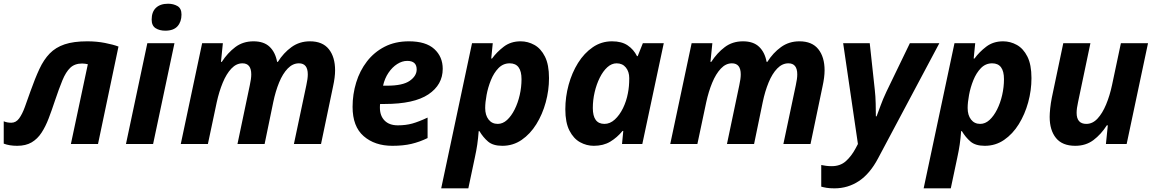

<svg xmlns="http://www.w3.org/2000/svg" viewBox="-49 -780 6255 1040"><path d="M43.9 9.8Q2 9.8 -28.8 -2V-123Q-10.7 -115.2 12.2 -115.2Q37.6 -115.2 54.7 -138.7Q71.8 -162.1 85.9 -201.2Q100.1 -240.2 116.2 -286.1Q140.6 -355 164.3 -406Q188 -457 220.2 -490.2Q252.4 -523.4 301 -539.8Q349.6 -556.2 423.8 -556.2Q474.6 -556.2 519.5 -547.4Q564.5 -538.6 592.8 -527.8L481.9 0H335L426.8 -432.1Q419.4 -433.6 411.9 -434.8Q404.3 -436 396 -436Q356 -436 331.8 -413.1Q307.6 -390.1 289.1 -345Q270.5 -299.8 248 -232.9Q231.4 -182.6 214.6 -138.7Q197.8 -94.7 176 -61.3Q154.3 -27.8 122.6 -9Q90.8 9.8 43.9 9.8Z M846.2 -613.8Q814.9 -613.8 793.7 -627.4Q772.5 -641.1 772.5 -673.8Q772.5 -715.8 795.9 -737.8Q819.3 -759.8 861.3 -759.8Q890.6 -759.8 912.4 -747.1Q934.1 -734.4 934.1 -701.2Q934.1 -662.1 912.6 -637.9Q891.1 -613.8 846.2 -613.8ZM633.3 0 749 -545.9H896L780.3 0Z M930.2 0 1045.9 -545.9H1158.2L1147.9 -444.8H1152.3Q1184.1 -493.7 1225.6 -524.9Q1267.1 -556.2 1324.2 -556.2Q1380.4 -556.2 1411.4 -526.6Q1442.4 -497.1 1452.1 -444.8H1456.1Q1486.8 -493.7 1530 -524.9Q1573.2 -556.2 1629.9 -556.2Q1698.2 -556.2 1732.2 -513.7Q1766.1 -471.2 1766.1 -398.9Q1766.1 -361.8 1754.9 -311L1689.9 0H1543L1610.4 -318.8Q1618.2 -354 1618.2 -377Q1618.2 -437 1570.3 -437Q1536.6 -437 1509.5 -408.9Q1482.4 -380.9 1462.9 -333.3Q1443.4 -285.6 1431.2 -227.1L1384.3 0H1237.3L1304.2 -318.8Q1312 -354 1312 -377Q1312 -437 1264.2 -437Q1231 -437 1204.1 -408.4Q1177.2 -379.9 1157.5 -332Q1137.7 -284.2 1125 -226.1L1077.1 0Z M2076.7 9.8Q1981 9.8 1920.9 -42.5Q1860.8 -94.7 1860.8 -201.2Q1860.8 -269.5 1880.4 -333.3Q1899.9 -397 1938.7 -447.3Q1977.5 -497.6 2034.4 -526.9Q2091.3 -556.2 2166 -556.2Q2257.8 -556.2 2303.5 -514.4Q2349.1 -472.7 2349.1 -407.2Q2349.1 -320.8 2271.5 -268.8Q2193.8 -216.8 2034.7 -216.8H2009.8Q2009.3 -210.9 2009 -206.5Q2008.8 -202.1 2008.8 -196.8Q2008.8 -152.8 2034.2 -127Q2059.6 -101.1 2106 -101.1Q2148.9 -101.1 2184.1 -110.8Q2219.2 -120.6 2267.1 -143.1V-32.2Q2224.1 -11.2 2179.7 -0.7Q2135.3 9.8 2076.7 9.8ZM2025.9 -315.9H2047.9Q2132.8 -315.9 2170.4 -342.3Q2208 -368.7 2208 -403.8Q2208 -450.2 2156.7 -450.2Q2129.4 -450.2 2102.5 -433.1Q2075.7 -416 2055.2 -385.7Q2034.7 -355.5 2025.9 -315.9Z M2340.8 240.2 2507.8 -545.9H2620.1L2611.8 -462.9H2616.2Q2641.6 -498 2679.7 -527.1Q2717.8 -556.2 2771 -556.2Q2810.5 -556.2 2845.7 -536.6Q2880.9 -517.1 2902.8 -473.4Q2924.8 -429.7 2924.8 -356.9Q2924.8 -290.5 2907 -225.6Q2889.2 -160.6 2856.2 -107.4Q2823.2 -54.2 2776.6 -22.2Q2730 9.8 2671.9 9.8Q2621.6 9.8 2594.7 -13.2Q2567.9 -36.1 2547.9 -69.8H2543.9Q2541 -30.3 2536.1 3.2Q2531.2 36.6 2522.9 74.2L2487.8 240.2ZM2647 -108.9Q2674.3 -108.9 2697.5 -130.1Q2720.7 -151.4 2738.5 -186.8Q2756.3 -222.2 2766.1 -265.1Q2775.9 -308.1 2775.9 -351.1Q2775.9 -437 2711.9 -437Q2676.3 -437 2651.1 -411.1Q2626 -385.3 2610.1 -345.9Q2594.2 -306.6 2586.7 -265.9Q2579.1 -225.1 2579.1 -194.8Q2579.1 -156.2 2597.4 -132.6Q2615.7 -108.9 2647 -108.9Z M3167.5 9.8Q3127.9 9.8 3092.8 -9.8Q3057.6 -29.3 3035.4 -72.8Q3013.2 -116.2 3013.2 -188Q3013.2 -254.9 3031 -320.3Q3048.8 -385.7 3082 -439Q3115.2 -492.2 3161.9 -524.2Q3208.5 -556.2 3266.1 -556.2Q3318.4 -556.2 3350.8 -534.2Q3383.3 -512.2 3401.4 -476.1H3405.3L3433.1 -545.9H3546.4L3430.2 0H3320.3L3327.1 -70.8H3323.2Q3293.9 -35.2 3256.6 -12.7Q3219.2 9.8 3167.5 9.8ZM3225.1 -108.9Q3255.4 -108.9 3281.2 -132.6Q3307.1 -156.2 3325.7 -194.3Q3344.2 -232.4 3352.1 -274.9Q3356 -294.4 3357.7 -314.2Q3359.4 -334 3359.4 -356.9Q3359.4 -391.6 3341.1 -414.3Q3322.8 -437 3291 -437Q3264.2 -437 3240.7 -415.8Q3217.3 -394.5 3199.7 -359.1Q3182.1 -323.7 3172.1 -281Q3162.1 -238.3 3162.1 -194.8Q3162.1 -108.9 3225.1 -108.9Z M3581.5 0 3697.3 -545.9H3809.6L3799.3 -444.8H3803.7Q3835.4 -493.7 3877 -524.9Q3918.5 -556.2 3975.6 -556.2Q4031.7 -556.2 4062.7 -526.6Q4093.8 -497.1 4103.5 -444.8H4107.4Q4138.2 -493.7 4181.4 -524.9Q4224.6 -556.2 4281.2 -556.2Q4349.6 -556.2 4383.5 -513.7Q4417.5 -471.2 4417.5 -398.9Q4417.5 -361.8 4406.2 -311L4341.3 0H4194.3L4261.7 -318.8Q4269.5 -354 4269.5 -377Q4269.5 -437 4221.7 -437Q4188 -437 4160.9 -408.9Q4133.8 -380.9 4114.3 -333.3Q4094.7 -285.6 4082.5 -227.1L4035.6 0H3888.7L3955.6 -318.8Q3963.4 -354 3963.4 -377Q3963.4 -437 3915.5 -437Q3882.3 -437 3855.5 -408.4Q3828.6 -379.9 3808.8 -332Q3789.1 -284.2 3776.4 -226.1L3728.5 0Z M4471.2 240.2Q4444.8 240.2 4428 237.3Q4411.1 234.4 4399.4 231V113.8Q4412.1 116.2 4425.5 118.2Q4439 120.1 4456.1 120.1Q4502.4 120.1 4532.7 93Q4563 65.9 4585.4 23.9L4598.1 0L4518.1 -545.9H4662.1L4689.5 -293Q4693.4 -259.3 4694.3 -219.2Q4695.3 -179.2 4695.3 -149.9H4699.2Q4709 -174.8 4720.9 -208.3Q4732.9 -241.7 4752.4 -283.2L4879.4 -545.9H5039.1L4707 78.1Q4663.1 161.1 4603.5 200.7Q4543.9 240.2 4471.2 240.2Z M4954.1 240.2 5121.1 -545.9H5233.4L5225.1 -462.9H5229.5Q5254.9 -498 5293 -527.1Q5331.1 -556.2 5384.3 -556.2Q5423.8 -556.2 5459 -536.6Q5494.1 -517.1 5516.1 -473.4Q5538.1 -429.7 5538.1 -356.9Q5538.1 -290.5 5520.3 -225.6Q5502.4 -160.6 5469.5 -107.4Q5436.5 -54.2 5389.9 -22.2Q5343.3 9.8 5285.2 9.8Q5234.9 9.8 5208 -13.2Q5181.2 -36.1 5161.1 -69.8H5157.2Q5154.3 -30.3 5149.4 3.2Q5144.5 36.6 5136.2 74.2L5101.1 240.2ZM5260.3 -108.9Q5287.6 -108.9 5310.8 -130.1Q5334 -151.4 5351.8 -186.8Q5369.6 -222.2 5379.4 -265.1Q5389.2 -308.1 5389.2 -351.1Q5389.2 -437 5325.2 -437Q5289.6 -437 5264.4 -411.1Q5239.3 -385.3 5223.4 -345.9Q5207.5 -306.6 5200 -265.9Q5192.4 -225.1 5192.4 -194.8Q5192.4 -156.2 5210.7 -132.6Q5229 -108.9 5260.3 -108.9Z M5775.4 9.8Q5705.1 9.8 5670.9 -32.5Q5636.7 -74.7 5636.7 -147Q5636.7 -165 5639.6 -193.4Q5642.6 -221.7 5648.4 -251L5710.4 -545.9H5857.4L5790.5 -227.1Q5782.7 -191.9 5782.7 -168.9Q5782.7 -108.9 5835.4 -108.9Q5869.1 -108.9 5895.8 -137.5Q5922.4 -166 5942.4 -214.1Q5962.4 -262.2 5974.6 -319.8L6022.5 -545.9H6169.4L6053.7 0H5941.4L5951.7 -101.1H5946.3Q5915 -52.2 5873.8 -21.2Q5832.5 9.8 5775.4 9.8Z"/></svg>

Font: Open Sans
Style: Bold Italic
Weight: 700
Italic angle: -12°
Designer: Monotype Design Team
Foundry: Monotype Imaging Inc.
Version: Version 3.003; ttfautohint (v1.8.4)